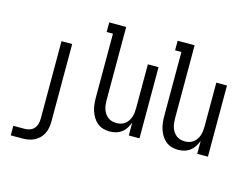

<svg xmlns="http://www.w3.org/2000/svg" viewBox="-122 -937 1744 1355"><g transform="rotate(15 750.0 -260.0)"><path d="M53 215V145H136Q155 145 173.5 138.5Q192 132 204.5 117.5Q217 103 222 84Q227 65 227 46V-520H305V46Q305 69 301 91.5Q297 114 287 134.5Q277 155 260.5 171Q244 187 224 197Q204 207 181.5 211Q159 215 136 215Z M719 8Q694 8 670.5 1Q647 -6 628 -22Q609 -38 596.5 -59Q584 -80 576.5 -103.5Q569 -127 566.5 -151.5Q564 -176 564 -200V-665H518V-735H642V-200Q642 -183 644 -166.5Q646 -150 651 -134.5Q656 -119 665.5 -105Q675 -91 688 -81Q701 -71 717 -66.5Q733 -62 750 -62Q767 -62 783 -66.5Q799 -71 812 -81Q825 -91 834.5 -105Q844 -119 849 -134.5Q854 -150 856 -166.5Q858 -183 858 -200V-520H936V0H858V-95Q850 -73 837.5 -53Q825 -33 806.5 -19Q788 -5 765 1.5Q742 8 719 8Z M1219 8Q1194 8 1170.5 1Q1147 -6 1128 -22Q1109 -38 1096.5 -59Q1084 -80 1076.5 -103.5Q1069 -127 1066.5 -151.5Q1064 -176 1064 -200V-665H1018V-735H1142V-200Q1142 -183 1144 -166.5Q1146 -150 1151 -134.5Q1156 -119 1165.5 -105Q1175 -91 1188 -81Q1201 -71 1217 -66.5Q1233 -62 1250 -62Q1267 -62 1283 -66.5Q1299 -71 1312 -81Q1325 -91 1334.5 -105Q1344 -119 1349 -134.5Q1354 -150 1356 -166.5Q1358 -183 1358 -200V-520H1436V0H1358V-95Q1350 -73 1337.5 -53Q1325 -33 1306.5 -19Q1288 -5 1265 1.5Q1242 8 1219 8Z"/></g></svg>

Font: HulyMono
Style: Regular
Weight: 400
Monospace: yes
Designer: Belleve Invis
Foundry: Belleve Invis
Version: Version 33.2.5; ttfautohint (v1.8.4)